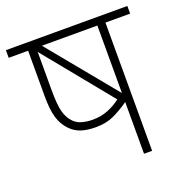

<svg xmlns="http://www.w3.org/2000/svg" viewBox="-115 -724 786 826"><g transform="rotate(-20 278.0 -311.0)"><path d="M556 -622V-587H443V0H406V-237Q376 -215 338 -196.5Q300 -178 252 -178Q212 -178 183.5 -187.5Q155 -197 134 -220Q111 -244 100 -280Q89 -316 89 -379V-587H0V-622ZM406 -587H152L406 -278ZM160 -245Q175 -227 198.5 -220Q222 -213 249 -213Q288 -213 320 -226Q352 -239 378 -259L126 -568V-395Q126 -326 134.5 -294.5Q143 -263 160 -245Z"/></g></svg>

Font: Noto Sans Devanagari ExtraLight
Style: Regular
Weight: 200
Designer: Jelle Bosma - Monotype Design Team
Foundry: Monotype Imaging Inc.
Version: Version 2.004; ttfautohint (v1.8.4.7-5d5b)